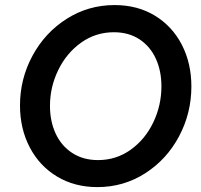

<svg xmlns="http://www.w3.org/2000/svg" viewBox="-20 -747 811 773"><path d="M60.5 -322.8Q60.5 -429.2 110.6 -522.2Q160.6 -615.2 248 -670.9Q335.4 -726.6 441.4 -726.6Q534.2 -726.6 604.2 -683.6Q674.3 -640.6 712.4 -566.2Q750.5 -491.7 750.5 -398.9Q750.5 -291.5 700.9 -198.2Q651.4 -105 564.5 -49.3Q477.5 6.3 372.1 6.3Q280.3 6.3 209.5 -36.4Q138.7 -79.1 99.6 -154.1Q60.5 -229 60.5 -322.8ZM629.9 -399.4Q629.9 -461.9 607.2 -511.2Q584.5 -560.5 541.3 -588.9Q498 -617.2 438.5 -617.2Q365.2 -617.2 306.4 -575.2Q247.6 -533.2 214.4 -464.8Q181.2 -396.5 181.2 -320.8Q181.2 -258.3 204.3 -208.7Q227.5 -159.2 271.2 -130.9Q314.9 -102.5 374.5 -102.5Q448.2 -102.5 506.6 -144.5Q564.9 -186.5 597.4 -254.9Q629.9 -323.2 629.9 -399.4Z"/></svg>

Font: Reddit Sans Fudge SmBold Italic
Style: Regular
Weight: 600
Italic angle: -11.25°
Designer: Stephen Hutchings
Version: Version 1.013